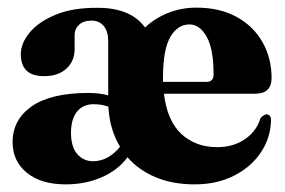

<svg xmlns="http://www.w3.org/2000/svg" viewBox="-20 -473 746 503"><path d="M691.5 -268.5Q691.5 -227.5 648 -227.5H409.5Q418 -156.5 455.2 -122Q492.5 -87.5 549 -87.5Q591 -87.5 621.5 -108.2Q652 -129 662.5 -163.5Q672 -173.5 678.5 -173.5Q690 -172.5 690 -158Q689 -112 663.5 -73.8Q638 -35.5 593.2 -12.8Q548.5 10 490 10Q432 10 387.5 -8.8Q343 -27.5 314 -61Q289 -27 246.2 -8.5Q203.5 10 152 10Q87.5 10 50.2 -20.5Q13 -51 13 -100.5Q13 -159.5 63.2 -194.5Q113.5 -229.5 212 -229.5Q241.5 -229.5 263.5 -223V-365.5Q263.5 -390.5 251.8 -404.8Q240 -419 219.5 -419Q199 -419 187.2 -408.2Q175.5 -397.5 175.5 -382V-344.5Q175.5 -313 154 -293.2Q132.5 -273.5 95.5 -273.5Q34.5 -273.5 34.5 -331Q34.5 -359.5 57.5 -387.5Q80.5 -415.5 125.2 -434.2Q170 -453 235 -452.5Q322 -453 360 -401Q386 -425.5 420.5 -439.2Q455 -453 494.5 -453Q555.5 -453 599.8 -428.8Q644 -404.5 667.8 -362.5Q691.5 -320.5 691.5 -268.5ZM407 -269Q407 -263.5 407 -258.5H521Q539.5 -258.5 539.5 -278Q539.5 -345.5 521.2 -377.2Q503 -409 476.5 -409Q445 -409 426 -375.8Q407 -342.5 407 -269ZM166 -125.5Q166 -88.5 182 -69.8Q198 -51 223.5 -50.5Q264 -51 294.5 -88.5Q267 -134 264 -193.5Q246.5 -200 225 -200Q197.5 -200 181.8 -180.5Q166 -161 166 -125.5Z"/></svg>

Font: Fraunces 144pt Soft
Style: Bold
Weight: 700
Version: Version 1.000;[0bf87f6ff]